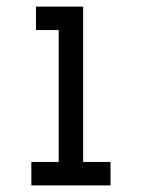

<svg xmlns="http://www.w3.org/2000/svg" viewBox="-20 -693 430 582"><path d="M315 -202V-131H75V-202H158V-602H89V-673H232V-202Z"/></svg>

Font: Biryani
Style: Regular
Weight: 400
Designer: Dan Reynolds and Mathieu Reguer
Foundry: Dan Reynolds and Mathieu Reguer
Version: Version 1.004; ttfautohint (v1.1) -l 5 -r 5 -G 72 -x 0 -D la